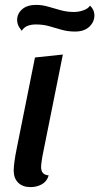

<svg xmlns="http://www.w3.org/2000/svg" viewBox="-20 -745 406 785"><path d="M105 20Q73 20 54.5 2Q36 -16 36 -48Q36 -63 39.5 -87.5Q43 -112 48 -136Q53 -160 56 -176L123 -510L237 -522L153 -104Q152 -96 150 -83.5Q148 -71 148 -62Q148 -30 179 -28Q172 -3 151 8.5Q130 20 105 20ZM287 -616Q258 -616 233 -623Q208 -630 182.5 -637.5Q157 -645 127 -645Q84 -645 69 -619Q57 -634 53.5 -644Q50 -654 50 -663Q50 -689 70.5 -707Q91 -725 128 -725Q153 -725 178 -717.5Q203 -710 229 -703Q255 -696 282 -696Q302 -696 321.5 -703Q341 -710 348 -722Q359 -711 362.5 -701Q366 -691 366 -683Q366 -655 345 -635.5Q324 -616 287 -616Z"/></svg>

Font: Sansita Swashed
Style: Regular
Weight: 400
Designer: Pablo Cosgaya
Foundry: Omnibus-Type
Version: Version 1.003; ttfautohint (v1.8.3)